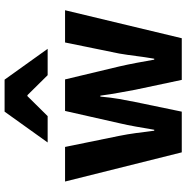

<svg xmlns="http://www.w3.org/2000/svg" viewBox="-8 -784 793 816"><g transform="rotate(-90 388.0 -376.5)"><path d="M148 0 24 -496H171L218 -266Q225 -231 230 -194.5Q235 -158 240 -117H244Q251 -158 257.5 -195Q264 -232 272 -266L324 -496H458L513 -266Q521 -231 528 -194.5Q535 -158 542 -117H546Q553 -158 557.5 -194.5Q562 -231 568 -266L615 -496H752L633 0H456L414 -198Q408 -232 401.5 -266.5Q395 -301 389 -346H385Q381 -301 375 -266.5Q369 -232 362 -198L321 0ZM190 -570 321 -753H457L588 -570H476L391 -656H387L302 -570Z"/></g></svg>

Font: Source Sans 3
Style: Bold
Weight: 700
Designer: Paul D. Hunt
Foundry: Adobe
Version: Version 3.052;hotconv 1.1.0;makeotfexe 2.6.0